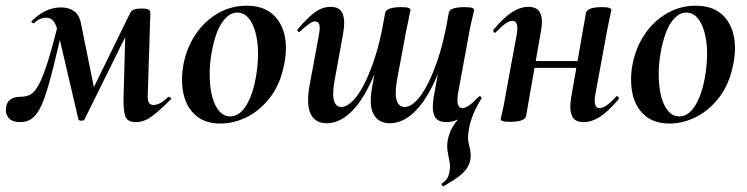

<svg xmlns="http://www.w3.org/2000/svg" viewBox="-29 -419 2617 673"><path d="M447 9Q416 9 409.5 -13.5Q403 -36 404 -77L411 -327L448 -366L267 0Q265 4 256 4Q247 4 246 0L175 -304Q169 -330 159.5 -343.5Q150 -357 132 -357Q122 -357 111.5 -352.5Q101 -348 92 -339Q89 -336 84 -339Q79 -342 83 -346Q105 -368 130.5 -380.5Q156 -393 185 -393Q212 -393 230.5 -380Q249 -367 255 -336L304 -94L264 -40L427 -373Q431 -381 439.5 -385Q448 -389 467 -389Q487 -389 492.5 -385Q498 -381 498 -373L489 -89Q488 -65 493.5 -58Q499 -51 509 -51Q520 -51 532.5 -57.5Q545 -64 561 -80Q561 -80 567.5 -77.5Q574 -75 570 -71Q530 -31 503 -11Q476 9 447 9ZM42 9Q14 9 1.5 -5.5Q-11 -20 -8 -41Q-6 -60 7 -70Q20 -80 46 -80Q63 -80 77.5 -87.5Q92 -95 107 -122.5Q122 -150 140 -207.5Q158 -265 182 -365L200 -361Q176 -257 158.5 -186Q141 -115 125.5 -72Q110 -29 90.5 -10Q71 9 42 9Z M744 14Q689 14 656.5 -15Q624 -44 614 -91Q604 -138 614 -193Q626 -254 658 -300.5Q690 -347 736 -373Q782 -399 835 -399Q891 -399 924 -371.5Q957 -344 968 -297.5Q979 -251 967 -193Q954 -125 918.5 -78.5Q883 -32 837 -9Q791 14 744 14ZM778 -11Q810 -11 833.5 -48.5Q857 -86 868 -149Q876 -194 875.5 -234.5Q875 -275 866 -307Q857 -339 841 -357Q825 -375 802 -375Q774 -375 750 -341Q726 -307 713 -236Q705 -191 706 -150Q707 -109 715.5 -78Q724 -47 740 -29Q756 -11 778 -11Z M1116 13Q1076 13 1060 -19.5Q1044 -52 1056 -119L1089 -297Q1094 -326 1089.5 -335Q1085 -344 1076 -344Q1066 -344 1052.5 -334Q1039 -324 1023 -309Q1020 -305 1015.5 -309Q1011 -313 1015 -317Q1047 -355 1073.5 -375Q1100 -395 1130 -395Q1163 -395 1172.5 -370Q1182 -345 1173 -297L1144 -138Q1135 -90 1141.5 -67Q1148 -44 1167 -44Q1192 -44 1220.5 -80.5Q1249 -117 1276 -190.5Q1303 -264 1321 -374L1339 -373Q1320 -251 1285.5 -164.5Q1251 -78 1207.5 -32.5Q1164 13 1116 13ZM1337 13Q1298 13 1280.5 -18.5Q1263 -50 1276 -117L1321 -374Q1326 -394 1378 -394Q1397 -394 1403.5 -391Q1410 -388 1410 -386Q1410 -382 1405 -360Q1400 -338 1395 -312L1362 -136Q1354 -87 1362 -65.5Q1370 -44 1389 -44Q1416 -44 1445 -83Q1474 -122 1500.5 -196Q1527 -270 1544 -374L1561 -373Q1543 -255 1509 -168Q1475 -81 1431 -34Q1387 13 1337 13ZM1525 234Q1524 235 1520.5 230.5Q1517 226 1519 225Q1536 213 1541 201.5Q1546 190 1547 180Q1550 163 1546.5 146.5Q1543 130 1540 112.5Q1537 95 1540 75Q1543 58 1549 43Q1555 28 1567.5 11Q1580 -6 1601 -29L1598 -13Q1585 -3 1568.5 3Q1552 9 1536 9Q1503 9 1493.5 -13.5Q1484 -36 1491 -77L1544 -374Q1547 -394 1600 -394Q1620 -394 1626.5 -391Q1633 -388 1633 -386Q1633 -382 1627.5 -360Q1622 -338 1617 -312L1576 -89Q1569 -40 1592 -40Q1602 -40 1616 -50Q1630 -60 1649 -80Q1653 -84 1657 -79.5Q1661 -75 1657 -71Q1635 -35 1625 -6Q1615 23 1613 46Q1609 68 1616 93Q1623 118 1620 139Q1618 152 1610.5 166Q1603 180 1583.5 196Q1564 212 1525 234Z M1759 8Q1740 8 1733 5.5Q1726 3 1726 0Q1726 -4 1731.5 -26Q1737 -48 1741 -74L1782 -297Q1791 -346 1767 -346Q1757 -346 1742.5 -336Q1728 -326 1709 -306Q1706 -302 1702 -306.5Q1698 -311 1701 -315Q1737 -358 1766 -376.5Q1795 -395 1823 -395Q1855 -395 1865 -372.5Q1875 -350 1867 -309L1815 -12Q1810 8 1759 8ZM1802 -181 1805 -205H2047L2044 -181ZM2017 9Q1985 9 1975.5 -13.5Q1966 -36 1973 -77L2025 -374Q2030 -394 2081 -394Q2101 -394 2107.5 -391Q2114 -388 2114 -386Q2114 -382 2109 -360Q2104 -338 2099 -312L2058 -89Q2049 -40 2073 -40Q2094 -40 2130 -80Q2134 -84 2138 -79.5Q2142 -75 2139 -71Q2103 -28 2074 -9.5Q2045 9 2017 9Z M2318 14Q2263 14 2230.5 -15Q2198 -44 2188 -91Q2178 -138 2188 -193Q2200 -254 2232 -300.5Q2264 -347 2310 -373Q2356 -399 2409 -399Q2465 -399 2498 -371.5Q2531 -344 2542 -297.5Q2553 -251 2541 -193Q2528 -125 2492.5 -78.5Q2457 -32 2411 -9Q2365 14 2318 14ZM2352 -11Q2384 -11 2407.5 -48.5Q2431 -86 2442 -149Q2450 -194 2449.5 -234.5Q2449 -275 2440 -307Q2431 -339 2415 -357Q2399 -375 2376 -375Q2348 -375 2324 -341Q2300 -307 2287 -236Q2279 -191 2280 -150Q2281 -109 2289.5 -78Q2298 -47 2314 -29Q2330 -11 2352 -11Z"/></svg>

Font: Cormorant Light
Style: Italic
Weight: 300
Italic angle: -10°
Designer: Christian Thalmann (Catharsis Fonts)
Foundry: Catharsis Fonts
Version: Version 4.000